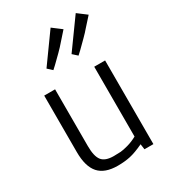

<svg xmlns="http://www.w3.org/2000/svg" viewBox="-186 -854 853 956"><g transform="rotate(-30 240.5 -376.5)"><path d="M283.7 -591.8 403.8 -758.3 455.6 -719.2 407.7 -666Q397.5 -653.3 373 -628.9Q348.6 -604.5 329.6 -585.9L310.1 -567.9ZM139.6 -591.8 259.3 -758.3 311 -719.2 263.7 -666Q253.4 -653.3 229 -628.9Q204.6 -604.5 185.1 -585.9L165.5 -567.9ZM350.1 -79.6V-481H412.6V0H361.3L356.9 -31.2Q310.5 -9.3 278.1 -2.2Q245.6 4.9 206.1 4.9Q131.8 4.9 97.2 -34.2Q62.5 -73.2 62.5 -156.7V-481H125V-154.3Q125 -95.7 144.3 -71.3Q163.6 -46.9 212.4 -46.9Q236.8 -46.9 252.2 -48.1Q267.6 -49.3 295.2 -56.9Q322.8 -64.5 350.1 -79.6Z"/></g></svg>

Font: Anaheim
Style: Regular
Weight: 400
Designer: vernon adams
Foundry: vernon adams
Version: Version 1.002; ttfautohint (v0.93.5-3d13) -l 8 -r 50 -G 200 